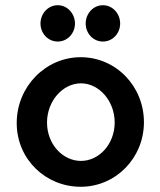

<svg xmlns="http://www.w3.org/2000/svg" viewBox="-20 -704 613 735"><path d="M440 -614C440 -651 412 -684 374 -684C336 -684 308 -651 308 -614C308 -577 336 -545 374 -545C412 -545 440 -577 440 -614ZM267 -614C267 -651 239 -684 201 -684C163 -684 135 -651 135 -614C135 -577 163 -545 201 -545C239 -545 267 -577 267 -614ZM290 -385C359 -385 419 -318 419 -235C419 -152 359 -88 290 -88C220 -88 160 -152 160 -235C160 -317 220 -385 290 -385ZM531 -236C531 -375 423 -485 289 -485C154 -485 44 -372 44 -233C44 -95 154 11 289 11C423 11 531 -99 531 -236Z"/></svg>

Font: Mint Spirit
Style: Bold
Weight: 700
Designer: HARENDAL Hirwen
Foundry: Arkandis Digital Foundry.
Version: Version 1.004;FFEdit